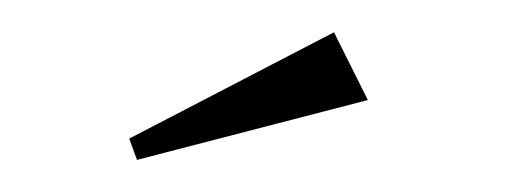

<svg xmlns="http://www.w3.org/2000/svg" viewBox="-20 -602 318 119"><path d="M208 -540 64.9 -502.9 60.1 -516.1 187 -582Z"/></svg>

Font: Halibut Cnd Thin
Style: Regular
Weight: 250
Width: 3
Designer: Matteo Maggi
Foundry: Collletttivo
Version: Version 3.080 | FøM Fix